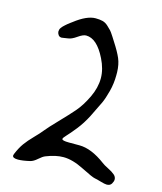

<svg xmlns="http://www.w3.org/2000/svg" viewBox="-116 -868 802 953"><g transform="rotate(15 285.0 -391.5)"><path d="M554.7 -34.2Q554.7 -24.4 547.4 -12.2Q540 0 522.5 0Q512.7 0 489.7 -6.8Q466.8 -13.7 459 -14.6Q445.3 -16.6 386.7 -46.4Q328.1 -76.2 281.2 -76.2Q241.2 -76.2 192.4 -56.6Q179.7 -51.8 161.1 -35.2Q142.6 -18.6 126 -14.6Q88.9 -5.9 65.4 -5.9Q37.1 -5.9 37.1 -19.5Q37.1 -21.5 39.1 -27.3Q53.7 -62.5 70.3 -85.4Q86.9 -108.4 113.3 -135.3Q139.6 -162.1 153.3 -179.7Q168 -198.2 210.9 -242.7Q253.9 -287.1 281.7 -319.3Q309.6 -351.6 334 -402.3Q358.4 -453.1 358.4 -502Q358.4 -548.8 333 -599.6Q289.1 -688.5 233.4 -688.5Q217.8 -688.5 192.9 -670.9Q168 -653.3 150.4 -651.4Q145.5 -651.4 134.3 -648.9Q123 -646.5 118.2 -646.5Q106.4 -646.5 100.6 -655.3Q94.7 -664.1 94.7 -671.9Q94.7 -676.8 96.2 -682.1Q97.7 -687.5 101.6 -692.4Q105.5 -697.3 108.9 -701.2Q112.3 -705.1 118.7 -710.4Q125 -715.8 128.4 -718.8Q131.8 -721.7 139.6 -727.5Q147.5 -733.4 150.4 -735.4Q211.9 -783.2 256.8 -783.2Q277.3 -783.2 293 -779.3Q308.6 -775.4 322.3 -762.2Q335.9 -749 340.8 -744.1Q345.7 -739.3 359.9 -717.3Q374 -695.3 375 -693.4Q402.3 -651.4 415 -621.6Q427.7 -591.8 428.7 -551.8V-536.1Q428.7 -494.1 418 -453.1Q407.2 -412.1 396.5 -388.7Q385.7 -365.2 357.4 -308.6Q335.9 -266.6 309.1 -232.9Q282.2 -199.2 267.1 -183.6Q252 -168 252 -162.1Q252 -153.3 288.1 -153.3H332H341.8Q403.3 -153.3 476.6 -98.6Q486.3 -90.8 508.8 -79.6Q531.2 -68.4 543 -58.1Q554.7 -47.9 554.7 -34.2Z"/></g></svg>

Font: Isabella
Style: Medium
Weight: 500
Designer: John Stracke
Version: Version 001.202